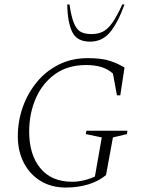

<svg xmlns="http://www.w3.org/2000/svg" viewBox="-20 -832 659 862"><path d="M276 10Q210 10 161.5 -20Q113 -50 86.5 -102Q60 -154 60 -220Q60 -288 82 -350.5Q104 -413 145 -463Q186 -513 244 -542Q302 -571 374 -571Q436 -571 472.5 -559Q509 -547 539 -529L520 -404H505L487 -502Q464 -522 435 -531Q406 -540 366 -540Q284 -540 227 -499Q170 -458 140.5 -390Q111 -322 111 -241Q111 -138 161 -77Q211 -16 304 -16Q328 -16 353 -21.5Q378 -27 406 -39L437 -215L365 -230L368 -245H552L550 -230L487 -215L456 -46Q422 -18 376 -4Q330 10 276 10ZM384 -645Q325 -645 304 -689Q283 -733 282 -812H292Q300 -757 312 -728Q324 -699 342.5 -689Q361 -679 391 -679Q420 -679 442 -690Q464 -701 484.5 -730Q505 -759 529 -812H539Q508 -727 473 -686Q438 -645 384 -645Z"/></svg>

Font: Spectral SC ExtraLight
Style: Italic
Weight: 275
Italic angle: -10°
Designer: Jean-Baptiste Levee
Foundry: Production Type
Version: Version 2.001